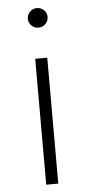

<svg xmlns="http://www.w3.org/2000/svg" viewBox="-53 -762 367 793"><g transform="rotate(-5 130.5 -365.0)"><path d="M131 -649C108 -649 90 -667 90 -689C90 -711 108 -730 131 -730C154 -730 172 -712 172 -690C172 -667 154 -649 131 -649ZM156 0C156 0 106 0 106 0C106 0 106 -522 106 -522C106 -522 156 -522 156 -522C156 -522 156 0 156 0Z"/></g></svg>

Font: TamingNoise
Style: Regular
Weight: 500
Designer: Julieta Ulanovsky
Foundry: Julieta Ulanovsky
Version: ""